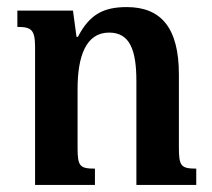

<svg xmlns="http://www.w3.org/2000/svg" viewBox="-20 -522 598 542"><path d="M534 -46C490 -46 485 -54 485 -107V-312C485 -444 434 -502 338 -502C273 -502 233 -482 200 -418H196L186 -492H29V-446C69 -446 79 -438 79 -388V0H248V-46C205 -46 199 -53 199 -105V-271C199 -362 222 -430 288 -430C347 -430 365 -380 365 -293V0H534Z"/></svg>

Font: Noto Serif Armenian SemiCondensed SemiBold
Style: Regular
Weight: 600
Width: 4
Designer: Monotype Design Team
Foundry: Monotype Imaging Inc.
Version: Version 2.008